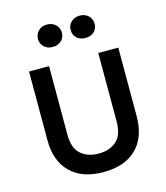

<svg xmlns="http://www.w3.org/2000/svg" viewBox="-129 -981 947 1093"><g transform="rotate(-15 345.0 -434.0)"><path d="M83 -245V-649H201V-245Q201 -165 241.5 -130Q282 -95 346 -95Q410 -95 450.5 -130Q491 -165 491 -245V-649H609V-245Q609 -121 540 -53.5Q471 14 346 14Q221 14 152 -53.5Q83 -121 83 -245ZM199.5 -767.5Q180 -786 180 -814.5Q180 -843 199.5 -862Q219 -881 250 -881Q281 -881 301 -862Q321 -843 321 -814.5Q321 -786 301 -767.5Q281 -749 250 -749Q219 -749 199.5 -767.5ZM393 -768Q373 -786 373 -815Q373 -844 393 -863Q413 -882 443.5 -882Q474 -882 494 -863Q514 -844 514 -815Q514 -786 494 -768Q474 -750 443.5 -750Q413 -750 393 -768Z"/></g></svg>

Font: Karmilla
Style: Bold
Weight: 700
Designer: Jonathan Pinhorn
Version: Version 1.000